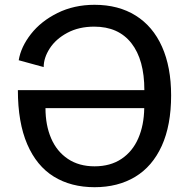

<svg xmlns="http://www.w3.org/2000/svg" viewBox="-20 -770 787 800"><path d="M54.5 -394.5H581.5Q581.5 -521 527.5 -590Q473.5 -659 372.5 -659Q308.5 -659 260.5 -633.2Q212.5 -607.5 187.2 -568.2Q162 -529 162 -490.5L58 -519Q67 -574.5 108.8 -628Q150.5 -681.5 219.5 -715.8Q288.5 -750 374 -750Q473.5 -750 545.2 -705.2Q617 -660.5 655 -575.5Q693 -490.5 693 -372.5Q693 -248 654 -162.2Q615 -76.5 543.2 -33.2Q471.5 10 374 10Q276 10 204.2 -34.2Q132.5 -78.5 93.5 -169Q54.5 -259.5 54.5 -394.5ZM374 -77Q440 -77 486.2 -108Q532.5 -139 556.2 -193.8Q580 -248.5 581 -319.5H169.5Q169.5 -248.5 193 -193.8Q216.5 -139 262.8 -108Q309 -77 374 -77Z"/></svg>

Font: 1883 Sans
Style: Regular
Weight: 400
Designer: 1883 Sans project is a fork of Public Sans.
Version: Version 1.009